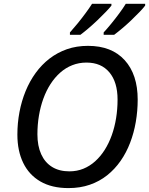

<svg xmlns="http://www.w3.org/2000/svg" viewBox="-20 -962 770 992"><path d="M333.5 9.8Q247.6 9.8 188.7 -24.4Q129.9 -58.6 99.9 -120.6Q69.8 -182.6 69.8 -266.6Q69.8 -326.2 80.6 -383.1Q91.3 -439.9 112.3 -491.2Q133.3 -542.5 164.3 -585.2Q195.3 -627.9 235.8 -659.2Q276.4 -690.4 325.9 -707.8Q375.5 -725.1 434.6 -725.1Q557.1 -725.1 624.3 -651.1Q691.4 -577.1 691.4 -447.3Q691.4 -388.7 681.6 -332Q671.9 -275.4 652.3 -224.4Q632.8 -173.3 603 -130.6Q573.2 -87.9 533.7 -56.4Q494.1 -24.9 444.3 -7.6Q394.5 9.8 333.5 9.8ZM338.4 -76.7Q377.4 -76.7 410.9 -90.3Q444.3 -104 471.9 -128.9Q499.5 -153.8 521 -187.7Q542.5 -221.7 557.4 -263.2Q572.3 -304.7 579.8 -351.3Q587.4 -397.9 587.4 -447.8Q587.4 -537.6 545.2 -588.1Q502.9 -638.7 426.8 -638.7Q387.7 -638.7 353.5 -625.2Q319.3 -611.8 291.3 -586.9Q263.2 -562 241.2 -528.1Q219.2 -494.1 204.1 -452.6Q189 -411.1 181.2 -364.5Q173.3 -317.9 173.3 -268.1Q173.3 -208 192.9 -165Q212.4 -122.1 249.3 -99.4Q286.1 -76.7 338.4 -76.7ZM515.6 -782.2V-794.4Q533.7 -814 554.7 -839.6Q575.7 -865.2 595.9 -892.6Q616.2 -919.9 629.9 -942.4H730V-933.1Q719.7 -919.4 700.7 -899.7Q681.6 -879.9 658.7 -857.9Q635.7 -835.9 612.3 -816.2Q588.9 -796.4 569.8 -782.2ZM341.3 -782.2V-794.4Q358.9 -814 379.9 -839.6Q400.9 -865.2 421.1 -892.6Q441.4 -919.9 455.6 -942.4H555.7V-933.1Q544.9 -919.4 525.9 -899.7Q506.8 -879.9 483.9 -857.9Q460.9 -835.9 437.7 -816.2Q414.6 -796.4 395.5 -782.2Z"/></svg>

Font: Open Sans Medium
Style: Italic
Weight: 500
Italic angle: -12°
Designer: Monotype Design Team
Foundry: Monotype Imaging Inc.
Version: Version 3.000